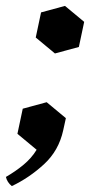

<svg xmlns="http://www.w3.org/2000/svg" viewBox="-30 -494 336 650"><path d="M128 -148 193 -94 184 -53Q169 16 119 62Q69 108 10 136Q-6 123 -10 105Q23 86 50 63.5Q77 41 94 13L29 -41L47 -126ZM190 -474 255 -420 237 -335 156 -313 91 -367 109 -452Z"/></svg>

Font: Poltawski Nowy
Style: Bold Italic
Weight: 700
Italic angle: -12°
Designer: Adam Pótawski, Mateusz Machalski, Borys Kosmynka, Ania Wieluska
Foundry: Capitalics.wtf
Version: Version 1.001;gftools[0.9.25]